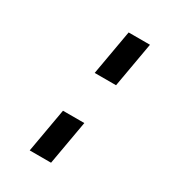

<svg xmlns="http://www.w3.org/2000/svg" viewBox="-209 -936 1017 1122"><g transform="rotate(30 300.0 -375.0)"><path d="M324.5 -818H468.5L415 -514H271ZM221 -230H365L312.5 68H168.5Z"/></g></svg>

Font: JuliaMono SemiBoldItalic
Style: Regular
Weight: 600
Italic angle: -9°
Monospace: yes
Designer: cormullion
Foundry: corm
Version: Version 0.049; ttfautohint (v1.8.4)